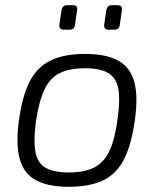

<svg xmlns="http://www.w3.org/2000/svg" viewBox="-20 -704 603 737"><path d="M307 -497Q387 -497 433.5 -471.5Q480 -446 495.5 -389.5Q511 -333 497 -239Q484 -147 455.5 -91.5Q427 -36 375.5 -11.5Q324 13 244 13Q164 13 117.5 -12.5Q71 -38 55.5 -94.5Q40 -151 53 -245Q66 -337 94.5 -392Q123 -447 174.5 -472Q226 -497 307 -497ZM307 -442Q248 -442 210.5 -424Q173 -406 151.5 -362Q130 -318 118 -239Q108 -164 116 -121Q124 -78 155 -60Q186 -42 244 -42Q303 -42 340.5 -60.5Q378 -79 399.5 -123.5Q421 -168 431 -245Q442 -321 434 -363.5Q426 -406 395 -424Q364 -442 307 -442ZM259 -684Q270 -684 274 -679Q278 -674 276 -665L268 -610Q267 -600 262 -595Q257 -590 246 -590H225Q206 -590 208 -609L216 -665Q218 -674 223 -679Q228 -684 239 -684ZM430 -684Q442 -684 445.5 -679Q449 -674 448 -665L440 -610Q439 -600 434 -595Q429 -590 418 -590H397Q378 -590 380 -609L388 -665Q390 -674 395 -679Q400 -684 410 -684Z"/></svg>

Font: Exo 2 Light
Style: Italic
Weight: 300
Italic angle: -8°
Designer: Natanael Gama
Foundry: Natanael Gama
Version: Version 2.010